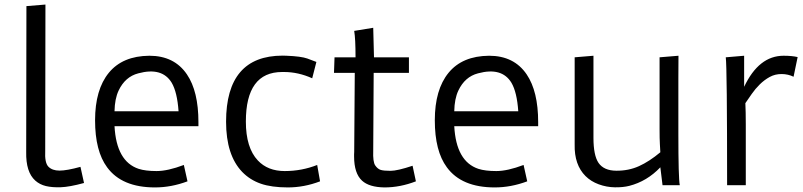

<svg xmlns="http://www.w3.org/2000/svg" viewBox="-20 -818 3547 848"><path d="M179.7 -152.3Q176.8 -99.1 193.8 -81.8Q210.9 -64.5 242.9 -64.5Q274.9 -64.5 335.4 -81.1L351.1 -9.8Q286.6 7.8 248.3 9Q210 10.3 182.6 3.7Q155.3 -2.9 135.7 -20.5Q93.8 -58.1 95.7 -147L96.7 -791L180.7 -797.9Z M808.1 -17.1Q736.3 9.8 664.6 9.8Q518.1 9.8 453.1 -79.1Q399.9 -150.9 399.9 -286.6Q399.9 -422.4 460.7 -496.6Q521.5 -570.8 639.6 -571.8Q750 -571.8 805.7 -489.3Q856.4 -414.6 856.4 -278.3V-260.7H485.8Q494.1 -105 592.3 -72.3Q622.6 -62.5 671.6 -62.5Q720.7 -62.5 792 -89.4ZM768.6 -326.7Q762.7 -411.1 738.3 -452.6Q695.8 -522.5 590.8 -494.1Q532.7 -479 503.9 -418Q486.8 -381.8 485.8 -326.7Z M1393.6 -17.1Q1323.2 9.8 1251.2 9.8Q1179.2 9.8 1131.6 -6.8Q1084 -23.4 1049.8 -58.6Q978.5 -132.8 978.5 -280.3Q978.5 -572.3 1228.5 -572.3L1245.6 -571.8Q1309.6 -569.3 1337.2 -559.6Q1364.7 -549.8 1377.4 -544.4L1358.9 -472.2Q1297.4 -500 1234.4 -500H1226.1Q1065.9 -500 1065.9 -281.2Q1065.9 -165.5 1118.7 -109.4Q1162.6 -62.5 1237.5 -62.5Q1312.5 -62.5 1380.9 -89.4Z M1816.9 -17.1Q1747.1 9.8 1678.2 9.8Q1610.4 8.8 1579.1 -20Q1543.9 -52.2 1543.9 -127Q1543.9 -131.8 1543.9 -136.7Q1543.9 -141.6 1544.4 -147L1546.9 -496.1H1455.1L1457.5 -564.9H1550.3Q1550.3 -646.5 1544.4 -681.6L1628.4 -695.3L1631.8 -564.9H1786.1V-496.1H1630.4L1628.4 -152.3Q1626.5 -103 1637.2 -87.4Q1647.9 -71.8 1661.4 -67.6Q1674.8 -63.5 1704.8 -63.5Q1734.9 -63.5 1802.2 -85.9Z M2308.6 -17.1Q2236.8 9.8 2165 9.8Q2018.6 9.8 1953.6 -79.1Q1900.4 -150.9 1900.4 -286.6Q1900.4 -422.4 1961.2 -496.6Q2022 -570.8 2140.1 -571.8Q2250.5 -571.8 2306.2 -489.3Q2356.9 -414.6 2356.9 -278.3V-260.7H1986.3Q1994.6 -105 2092.8 -72.3Q2123 -62.5 2172.1 -62.5Q2221.2 -62.5 2292.5 -89.4ZM2269 -326.7Q2263.2 -411.1 2238.8 -452.6Q2196.3 -522.5 2091.3 -494.1Q2033.2 -479 2004.4 -418Q1987.3 -381.8 1986.3 -326.7Z M2976.1 -472.2V-228Q2976.1 -30.3 2982.4 0H2906.2L2896.5 -79.1Q2837.4 -17.1 2759.3 2.9Q2731.9 9.8 2695.6 9.3Q2659.2 8.8 2624.5 -3.9Q2589.8 -16.6 2565.9 -40.5Q2516.1 -90.3 2518.1 -179.7V-564.9L2601.1 -571.8V-209Q2601.1 -131.8 2623.5 -98.6Q2647 -64.5 2701.7 -64Q2756.3 -63.5 2802.2 -84.2Q2848.1 -105 2896.5 -145.5L2894.5 -181.2Q2893.1 -204.6 2893.1 -247.6V-564.9L2976.6 -571.8Q2976.1 -518.6 2976.1 -472.2Z M3272 -362.3Q3273.9 -325.2 3273.9 -268.6V0H3191.4Q3191.4 -518.1 3185.5 -564.9L3266.6 -571.8V-434.6Q3331.5 -571.8 3440.9 -571.8Q3478.5 -571.8 3502.9 -565.9L3484.9 -479Q3461.4 -490.7 3432.4 -491Q3403.3 -491.2 3379.4 -478Q3355.5 -464.8 3335.7 -445.3Q3315.9 -425.8 3300.3 -403.3Z"/></svg>

Font: Duru Sans
Style: Regular
Weight: 400
Designer: Onur Yazõcõgil
Foundry: Onur Yazõcõgil
Version: Version 1.001